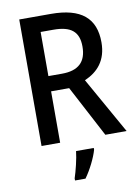

<svg xmlns="http://www.w3.org/2000/svg" viewBox="-100 -780 775 1067"><g transform="rotate(-10 287.5 -246.5)"><path d="M264 -714H85V0H190V-290H292L445 0H565L386 -318C460 -350 513 -407 513 -510C513 -646 434 -714 264 -714ZM262 -625C360 -625 405 -590 405 -505C405 -419 360 -376 267 -376H190V-625ZM369 71V61H269C265 102 247 174 235 209V221H294C326 177 357 114 369 71Z"/></g></svg>

Font: Noto Sans Devanagari SemiCondensed Medium
Style: Regular
Weight: 500
Width: 4
Designer: Jelle Bosma - Monotype Design Team
Foundry: Monotype Imaging Inc.
Version: Version 2.004